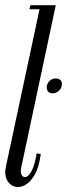

<svg xmlns="http://www.w3.org/2000/svg" viewBox="-31 -724 261 749"><path d="M-7.8 -74.6 126.6 -703.8H186.6L51.1 -67.2Q47.9 -50.9 53.9 -40.8Q59.9 -30.8 70.8 -33.9Q81.8 -37 93 -58.4Q104.2 -79.8 112.1 -125.6L128.1 -123.2Q121.1 -70.5 103.4 -40.7Q85.6 -10.9 64.2 -0.6Q42.9 9.8 24 3.2Q5.1 -3.4 -4.7 -23.6Q-14.5 -43.9 -7.8 -74.6ZM83.6 -687.8 87.6 -703.8H136.6L132.6 -687.8ZM151.6 -389.5Q154.8 -402.1 164.3 -410.1Q173.9 -418 186.1 -418Q199.4 -418 206.1 -410.1Q212.8 -402.1 209.6 -389.5Q207.5 -376.9 197.4 -368.4Q187.4 -360 174.1 -360Q161.5 -360 155.5 -368.4Q149.5 -376.9 151.6 -389.5Z"/></svg>

Font: Emberly Black
Style: Italic
Weight: 900
Italic angle: -12°
Designer: Rajesh Rajput
Foundry: Rajesh Rajput
Version: Version 1.000